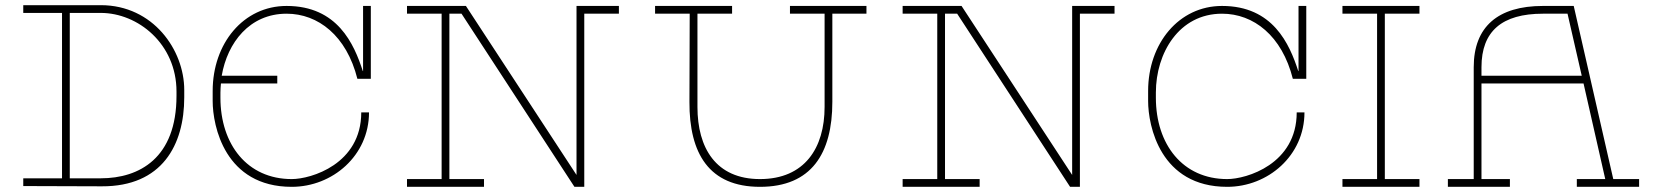

<svg xmlns="http://www.w3.org/2000/svg" viewBox="-20 -723 6403 743"><path d="M370 -703H70V-673H220V-33H70V-3L374 -2C607 -1 693 -162 693 -346V-375C693 -529 573 -703 370 -703ZM663 -352C663 -112 520 -33 370 -33H250V-673H370C514 -673 663 -553 663 -369Z M1089 -670C1211 -670 1321 -585 1363 -418H1415V-700H1385V-448H1384C1350 -553 1286 -700 1089 -700C922 -700 803 -555 803 -371V-332C803 -236 850 0 1109 0C1267 0 1408 -121 1408 -288H1378C1378 -88 1184 -30 1109 -30C937 -30 833 -164 833 -345V-365C833 -377 834 -388 835 -400H1053V-430H838C860 -558 946 -670 1089 -670Z M2375 -700H2211V-46L1783 -700H1555V-670H1689V-30H1555V0H1853V-30H1719V-670H1766L2203 0H2241V-670H2375Z M3333 -700H3037V-670H3171V-309C3171 -151 3094 -30 2921 -30C2750 -30 2679 -151 2679 -309V-670H2813V-700H2515V-670H2649L2648 -329C2647 -129 2724 0 2921 0C3120 0 3201 -129 3201 -329V-670H3333Z M4293 -700H4129V-46L3701 -700H3473V-670H3607V-30H3473V0H3771V-30H3637V-670H3684L4121 0H4159V-670H4293Z M4709 -670C4831 -670 4941 -585 4983 -418H5035V-700H5005V-448H5004C4970 -553 4906 -700 4709 -700C4542 -700 4423 -555 4423 -371V-332C4423 -236 4470 0 4729 0C4887 0 5028 -121 5028 -288H4998C4998 -88 4804 -30 4729 -30C4557 -30 4453 -164 4453 -345V-365C4453 -517 4542 -670 4709 -670Z M5473 -670V-700H5175V-670H5309V-30H5175V0H5473V-30H5339V-670Z M6223 -30 6070 -700H5951C5776 -700 5683 -619 5683 -463V-30H5583V0H5823V-30H5713V-400H6108L6192 -30H6082V0H6323V-30ZM5713 -430V-463C5713 -602 5792 -670 5951 -670H6046L6101 -430Z"/></svg>

Font: Space Cowgirl Thin
Style: Regular
Weight: 100
Designer: Valery Marier
Foundry: Valery Marier
Version: Version 1.000;hotconv 1.0.109;makeotfexe 2.5.65596